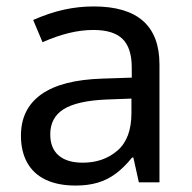

<svg xmlns="http://www.w3.org/2000/svg" viewBox="-20 -566 596 596"><path d="M215 10Q160 10 122 -8Q84 -26 64.5 -61Q45 -96 45 -145Q45 -228 108 -273Q171 -318 298 -322L389 -325V-356Q389 -417 360.5 -445Q332 -473 270 -473Q233 -473 194 -463.5Q155 -454 112 -435L83 -504Q133 -526 178.5 -536Q224 -546 271 -546Q373 -546 424 -501Q475 -456 475 -366V0H411L394 -77H390Q366 -47 340 -27.5Q314 -8 283.5 1Q253 10 215 10ZM237 -61Q301 -61 344.5 -98.5Q388 -136 388 -215V-260L309 -257Q219 -253 177.5 -227Q136 -201 136 -149Q136 -106 162 -83.5Q188 -61 237 -61Z"/></svg>

Font: Noto Sans Ambassadori
Style: Regular
Weight: 400
Designer: Monotype Design Team
Foundry: Monotype Imaging Inc.
Version: Version 2.013